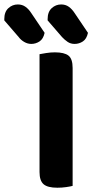

<svg xmlns="http://www.w3.org/2000/svg" viewBox="-111 -857 426 884"><path d="M71 -423H223.4V-1.2Q213.9 1.5 194 4.4Q174.1 7.3 153 7.3Q108.2 7.3 89.6 -8.9Q71 -25.2 71 -64.7ZM223.4 -231.4H71V-607.5Q81.3 -609.5 101.7 -612.8Q122.1 -616 141.7 -616Q185 -616 204.2 -601.1Q223.4 -586.1 223.4 -544.1ZM-24.8 -686.2 -91.2 -763.1V-769.2Q-91.2 -802.3 -72.5 -819.4Q-53.8 -836.5 -28.9 -836.5Q-8.8 -836.5 6.2 -825.8Q21.2 -815.2 33.2 -796.5L94.4 -705.8Q88.4 -677.7 71 -666.3Q53.6 -654.8 33 -654.8Q16 -654.8 0.5 -663.9Q-15 -672.9 -24.8 -686.2ZM174.8 -686.2 108.3 -763.1V-769.2Q108.3 -802.1 126.9 -819.3Q145.6 -836.5 170.7 -836.5Q190.8 -836.5 205.8 -825.8Q220.7 -815.2 232.8 -796.5L294 -705.8Q287.9 -677.7 270.6 -666.3Q253.2 -654.8 232.6 -654.8Q214 -654.8 200.2 -664.3Q186.4 -673.7 174.8 -686.2Z"/></svg>

Font: Baloo Paaji 2
Style: Regular
Weight: 400
Designer: Shuchita Grover, Noopur Datye and Ek Type
Foundry: Ek Type
Version: Version 1.700